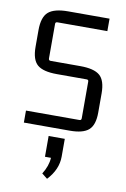

<svg xmlns="http://www.w3.org/2000/svg" viewBox="-83 -546 536 819"><g transform="rotate(10 185.0 -136.5)"><path d="M240 4H41V-48H273Q281 -48 281 -57V-216Q281 -224 273 -224H144Q84 -224 59 -245.5Q34 -267 34 -323V-395Q34 -452 59.5 -474Q85 -496 145 -496H324V-442H108Q99 -442 99 -434V-284Q99 -275 108 -275H236Q296 -275 321 -253.5Q346 -232 346 -176V-93Q346 -39 321.5 -17.5Q297 4 240 4ZM155 132V42H225V119Q225 175 180 223L156 204Q179 168 181 132Z"/></g></svg>

Font: Gemunu Libre Light
Style: Regular
Weight: 300
Designer: Puspanada Ekanayake, Sola Matas, Pathum Egodawatta, Kosala Senevirathne
Foundry: mooniak
Version: Version 1.100